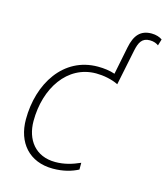

<svg xmlns="http://www.w3.org/2000/svg" viewBox="-115 -859 835 958"><g transform="rotate(15 302.5 -379.5)"><path d="M247 10C302 10 344 -3 377 -20V-55C336 -37 297 -25 250 -25C147 -25 93 -99 93 -195C93 -365 186 -505 334 -505C371 -505 415 -497 449 -480L487 -665C496 -707 509 -734 550 -734C571 -734 586 -727 595 -720L605 -753C593 -762 573 -769 550 -769C492 -769 464 -735 451 -671L422 -527C396 -536 365 -540 334 -540C156 -540 54 -378 54 -193C54 -74 124 10 247 10Z"/></g></svg>

Font: Noto Sans ExtraLight
Style: Italic
Weight: 200
Italic angle: -12°
Designer: Monotype Design Team
Foundry: Monotype Imaging Inc.
Version: Version 2.013